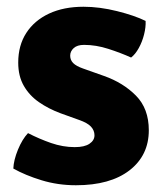

<svg xmlns="http://www.w3.org/2000/svg" viewBox="-20 -534 483 569"><path d="M19.5 -34.5Q20.5 -59.5 33.2 -90.5Q46 -121.5 63 -139.5Q96 -122.5 131.2 -110.2Q166.5 -98 201.5 -98Q230.5 -98 245.2 -108Q260 -118 260 -133Q260 -147.5 249.5 -158.8Q239 -170 214.5 -178.5L159 -198.5Q124 -211.5 95.5 -231.2Q67 -251 50.5 -279.8Q34 -308.5 34 -348.5Q34 -399.5 58 -436.5Q82 -473.5 125.5 -493.8Q169 -514 227.5 -514Q275 -514 327 -501Q379 -488 411.5 -472Q412.5 -454 407 -432Q401.5 -410 391.2 -391.5Q381 -373 368.5 -363.5Q337.5 -377.5 301 -389.2Q264.5 -401 229 -401Q209 -401 198.5 -391.5Q188 -382 188 -369Q188 -356 197 -347Q206 -338 226 -331L288 -309Q345 -289 383 -250.5Q421 -212 421 -148Q421 -73.5 363.8 -29.2Q306.5 15 205 15Q151.5 15 103.2 0.2Q55 -14.5 19.5 -34.5Z"/></svg>

Font: Signika
Style: Bold
Weight: 700
Designer: Anna Giedry
Foundry: Anna Giedry
Version: Version 2.001